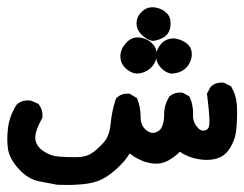

<svg xmlns="http://www.w3.org/2000/svg" viewBox="-30 -260 678 533"><path d="M128.9 252.9Q104.5 248 77.6 243.2Q47.9 237.3 22 209Q-3.4 181.2 -7.8 153.8Q-11.7 127.9 -7.8 95.2Q-3.4 61 16.1 30.8L17.1 29.8L18.1 28.8Q33.2 16.1 56.2 19.5L57.6 20L58.6 20.5L74.2 27.3L76.7 28.3L78.1 30.3Q88.9 44.9 87.9 64V66.4L86.9 68.4Q64.9 107.9 68.4 127.9Q71.3 146.5 90.3 159.2Q97.2 164.1 104.2 167.2Q111.3 170.4 118.9 172.4Q126.5 174.3 134.3 174.8Q159.7 176.8 184.1 176.3Q206.5 175.8 221.2 167.5Q236.8 158.2 255.9 137.7Q273.9 118.7 276.9 85.4Q280.3 47.9 291.5 15.1L292.5 13.2L293.9 11.7Q306.6 -1 327.6 0H330.1L332 1.5L346.7 10.3L349.6 11.7L351.1 14.6Q360.4 38.1 360.4 65.9Q360.4 87.4 374.5 100.1Q388.2 111.8 400.9 107.9Q404.3 106.9 407.2 105.2Q410.2 103.5 412.6 101.6Q415 99.6 416.7 96.9Q418.5 94.2 419.9 91.3Q425.8 77.1 425.8 56.6Q425.8 43.9 429.2 32.2Q432.6 20.5 439 9.8L439.5 8.3L440.9 7.3Q445.3 3.4 450.7 1Q456.1 -1.5 461.9 -2.4Q467.8 -3.4 474.1 -2.9H476.6L478 -2L492.7 5.9L495.6 7.8L497.1 10.7Q506.8 32.2 505.9 58.1Q504.9 77.6 517.1 92.3Q526.9 105 539.1 102.1Q550.3 98.6 551.3 85Q552.7 64.9 544.9 2.9L544.4 0L545.9 -2.4L553.7 -17.1L554.7 -18.6L556.2 -20Q569.8 -32.7 590.8 -30.3L592.8 -29.8L594.2 -29.3L608.9 -21.5L611.8 -20L612.8 -17.6Q627 6.8 627.9 38.1Q628.9 67.9 626 99.1Q622.6 132.8 603 158.7Q592.3 172.9 575 179Q557.6 185.1 535.6 183.6Q497.1 180.7 469.2 161.1Q456.1 175.3 436.5 186Q410.2 199.7 378.9 190.9Q374.5 189.9 370.4 188.5Q366.2 187 362.1 185.1Q357.9 183.1 353.8 181.2Q349.6 179.2 345.7 176.8Q341.8 174.3 337.9 171.6Q334 168.9 330.1 166Q325.2 173.8 319.6 181.2Q314 188.5 307.4 195.3Q300.8 202.1 293.5 209Q267.1 232.9 242.7 242.2Q218.8 251 186 252.4Q178.2 252.9 170.7 253.2Q163.1 253.4 156.2 253.4Q149.4 253.4 142.8 253.2Q136.2 252.9 130.4 252.9H129.9ZM350.1 -55.7Q332.5 -57.1 318.4 -70.8Q303.7 -85 304.2 -105Q304.7 -124 319.8 -140.6Q335.9 -158.7 358.9 -155.8Q369.1 -154.3 377.9 -149.9Q386.7 -145.5 393.1 -138.7Q400.4 -131.3 403.3 -122.1Q406.2 -112.8 404.8 -102.5Q403.8 -96.2 401.4 -90.3Q398.9 -84.5 395.3 -79.3Q391.6 -74.2 386.7 -69.8Q379.4 -63.5 370.4 -59.8Q361.3 -56.2 351.1 -55.7H350.6ZM445.8 -55.7Q428.7 -58.1 415.5 -73.2Q401.9 -88.4 403.8 -108.4Q405.8 -127.4 420.9 -142.1Q426.3 -147 432.9 -149.7Q439.5 -152.3 446.3 -153.1Q453.1 -153.8 460.4 -152.3Q481.9 -147.5 493.2 -134.8Q499.5 -127.9 501.5 -118.7Q503.4 -109.4 501.5 -99.6Q497.1 -79.6 482.4 -67.9Q475.6 -62.5 466.8 -59.3Q458 -56.2 447.8 -55.7H446.8ZM393.1 -146.5Q378.4 -148.9 363.8 -163.1Q348.6 -177.7 349.1 -196.3Q349.6 -214.4 364.3 -228Q369.1 -232.9 375.2 -235.8Q381.3 -238.8 387.7 -239.5Q394 -240.2 400.9 -239.3Q420.9 -235.8 432.6 -223.6Q439.5 -217.3 441.9 -208.3Q444.3 -199.2 443.4 -189Q440.9 -167 425.8 -157.2Q412.6 -148.9 396 -146.5H394.5Z"/></svg>

Font: NaikaiFont
Style: Bold
Weight: 700
Version: Version 1.89